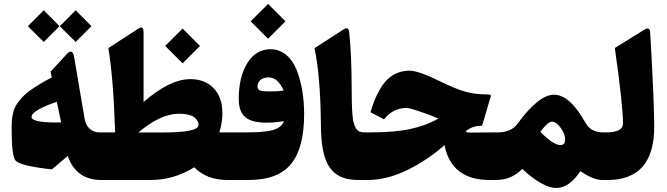

<svg xmlns="http://www.w3.org/2000/svg" viewBox="-20 -914 3388 975"><path d="M283.7 -781.2 364.3 -700.7 444.3 -781.2 364.3 -861.8ZM121.6 -781.2 202.1 -700.7 282.2 -781.2 202.1 -861.8ZM259.8 -292C180.2 -292.5 140.1 -302.2 140.1 -320.3C140.1 -343.3 190.9 -371.1 268.6 -397L290.5 -292.5C283.2 -292 272.9 -292 259.8 -292ZM501 0C509.3 0 513.2 -27.8 513.2 -83.5V-147.9C513.2 -210.4 509.3 -241.7 501 -241.7H486.8C445.3 -241.7 417 -266.6 409.2 -313.5L356.9 -622.1C353.5 -642.1 347.7 -651.9 338.9 -651.9C333.5 -651.9 326.7 -647.5 318.8 -639.2L236.8 -549.8L243.2 -521C160.2 -477.1 109.4 -442.4 81.1 -406.7C61.5 -381.8 51.3 -364.7 45.9 -337.4C40 -310.1 39.1 -292.5 39.1 -258.8C39.1 -172.4 44.9 -120.1 57.1 -101.1C69.3 -82 131.3 -66.4 243.2 -53.7L324.2 -122.1C351.1 -42 409.7 0 491.7 0Z M740.2 0C822.8 0 891.1 -19 966.8 -64.5C1008.3 -21.5 1064.5 0 1135.3 0H1149.4C1157.7 0 1161.6 -27.8 1161.6 -83.5V-147.9C1161.6 -210.4 1157.7 -241.7 1149.4 -241.7H1093.8C1104 -273.9 1109.4 -306.6 1109.4 -339.8C1109.4 -392.6 1094.7 -434.6 1065.4 -465.8C1035.6 -496.6 996.1 -512.2 946.8 -512.2C877 -512.2 797.9 -473.6 709 -396V-751.5C709 -766.6 705.1 -774.4 697.3 -774.4C693.4 -774.4 688.5 -772.5 683.1 -769L530.3 -669.9C547.9 -562.5 559.1 -420.4 564.5 -243.2L563 -241.7H496.1C478 -241.7 469.2 -210.4 469.2 -147.9V-83.5C469.2 -27.8 478 0 496.1 0ZM818.8 -680.7 907.2 -592.3 995.6 -680.7 907.2 -769ZM988.3 -278.8C988.3 -253.9 926.8 -241.2 803.2 -241.2H682.6C757.8 -304.7 826.2 -336.4 888.2 -336.4C931.2 -336.4 961.4 -326.7 973.6 -312.5C985.4 -298.3 988.3 -289.1 988.3 -278.8Z M1252.9 -805.7 1341.3 -717.3 1429.7 -805.7 1341.3 -894ZM1139.6 -241.7C1125 -241.7 1117.7 -210.4 1117.7 -147.9V-83.5C1117.7 -27.8 1125 0 1139.6 0H1241.2C1342.3 0 1414.6 -27.3 1458.5 -82C1502.4 -136.2 1524.4 -220.2 1524.4 -333.5C1524.4 -417 1512.2 -492.7 1486.8 -557.6C1460.9 -622.6 1414.1 -664.1 1354 -664.1C1304.7 -664.1 1265.1 -640.6 1236.3 -594.2C1207 -547.4 1192.4 -486.8 1192.4 -412.1C1192.4 -325.7 1233.4 -291 1335.4 -291C1360.4 -291 1389.2 -293.5 1421.4 -298.3C1415.5 -278.3 1395 -263.2 1372.1 -255.4C1360.4 -251.5 1345.7 -248.5 1328.1 -246.6C1310.5 -244.1 1294.9 -243.2 1280.8 -242.7C1266.6 -242.2 1249.5 -241.7 1229.5 -241.7ZM1348.1 -449.7C1306.6 -449.7 1287.6 -453.6 1287.6 -473.6C1287.6 -502.9 1310.5 -521 1343.3 -521C1375 -521 1400.9 -499 1420.4 -454.6C1401.4 -451.2 1377.4 -449.7 1348.1 -449.7Z M1765.6 -479.5C1765.6 -575.7 1761.7 -662.6 1754.4 -740.2C1752 -768.1 1745.6 -776.4 1728.5 -767.1L1577.1 -669.4C1597.2 -574.2 1607.9 -446.8 1609.4 -288.1C1609.4 -261.7 1610.4 -238.3 1611.8 -217.3C1614.7 -175.8 1622.1 -132.3 1634.3 -102.1C1659.7 -37.6 1707.5 0 1799.8 0H1835.9C1844.2 0 1848.1 -27.8 1848.1 -83.5V-147.9C1848.1 -210.4 1844.2 -241.7 1835.9 -241.7H1832C1821.8 -241.7 1813 -243.2 1806.2 -245.6C1792.5 -251 1781.7 -268.6 1776.4 -289.1C1773.4 -299.3 1771 -314 1769.5 -334C1768.1 -353.5 1767.1 -374 1766.6 -395.5C1766.1 -417 1765.6 -444.8 1765.6 -479.5Z M1930.2 -308.1C1960.9 -346.7 1998.5 -365.7 2043.5 -365.7C2055.2 -365.7 2081.5 -358.4 2122.1 -344.2C2156.7 -332 2185.1 -321.3 2206.5 -312C2162.6 -287.1 2113.8 -269.5 2060.5 -258.3C2007.3 -247.1 1939 -241.7 1856 -241.7H1831.1C1813 -241.7 1804.2 -210.4 1804.2 -147.9V-83.5C1804.2 -27.8 1813 0 1831.1 0H1846.2C1911.6 0 1979 -16.6 2047.9 -50.3C2116.7 -84 2179.7 -126 2237.3 -177.2C2260.3 -59.1 2336.9 0 2466.8 0H2493.2C2501.5 0 2505.4 -27.8 2505.4 -83.5V-147.9C2505.4 -210.4 2501.5 -241.7 2493.2 -241.7L2368.2 -240.7C2353.5 -240.7 2345.7 -242.7 2344.7 -247.1C2366.7 -266.1 2394.5 -275.4 2428.2 -275.9L2471.7 -422.9C2474.1 -433.1 2471.7 -434.6 2448.7 -434.6C2409.7 -434.6 2373.5 -439.5 2340.3 -449.2C2306.6 -459 2264.2 -476.6 2211.9 -502.4C2140.6 -537.6 2089.4 -555.2 2058.1 -555.2C2012.7 -555.2 1973.6 -536.1 1947.3 -510.7C1934.1 -497.6 1921.4 -481.4 1910.2 -461.9C1887.2 -422.4 1875.5 -390.6 1861.3 -343.8Z M2724.1 -244.1C2748.5 -278.8 2768.1 -295.9 2782.7 -295.9C2796.9 -295.9 2812 -285.6 2827.1 -265.1C2842.3 -244.1 2849.6 -224.6 2849.6 -205.6C2849.6 -186.5 2841.8 -177.2 2826.2 -177.2C2802.2 -177.2 2768.1 -199.7 2724.1 -244.1ZM2488.3 -241.7C2470.2 -241.7 2461.4 -210.4 2461.4 -147.9V-83.5C2461.4 -27.8 2470.2 0 2488.3 0H2499C2551.3 0 2595.7 -18.6 2631.8 -56.2C2702.1 8.3 2759.8 40.5 2804.7 40.5C2848.1 40.5 2889.2 12.2 2927.7 -44.9C2970.2 -15.1 3007.8 0 3040.5 0H3052.2C3060.5 0 3064.5 -27.8 3064.5 -83.5V-147.9C3064.5 -210.4 3060.5 -241.7 3052.2 -241.7H3043.5C3002 -241.7 2972.2 -257.3 2954.1 -289.1C2900.4 -385.3 2846.7 -433.1 2793.5 -433.1C2741.7 -433.1 2680.2 -384.3 2608.4 -286.1C2586.9 -256.3 2552.7 -241.7 2505.9 -241.7Z M3047.4 -241.7C3029.3 -241.7 3020.5 -210.4 3020.5 -147.9V-83.5C3020.5 -27.8 3029.3 0 3047.4 0H3064.9C3223.1 0 3302.2 -89.8 3302.2 -270C3302.2 -354.5 3295.4 -513.7 3281.7 -748.5C3280.3 -769 3271.5 -774.4 3254.4 -764.6L3102.1 -670.4C3129.9 -475.6 3143.6 -348.1 3143.6 -287.1C3143.6 -256.8 3115.2 -241.7 3058.1 -241.7Z"/></svg>

Font: Sahel Black
Style: Bold
Weight: 900
Foundry: Saber Rastikerdar (saber.rastikerdar@gmail.com)
Version: Version 3.4.0